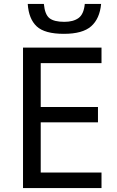

<svg xmlns="http://www.w3.org/2000/svg" viewBox="-20 -956 596 976"><path d="M494 -936Q487 -861 443.5 -822.5Q400 -784 305 -784Q207 -784 166.5 -822Q126 -860 121 -936H203Q208 -882 231.5 -863.5Q255 -845 307 -845Q353 -845 379.5 -864.5Q406 -884 411 -936ZM496 0H97V-714H496V-635H187V-412H478V-334H187V-79H496Z"/></svg>

Font: RS Noto Sans
Style: Regular
Weight: 400
Designer: Monotype Design Team
Foundry: Monotype Imaging Inc.
Version: Version 3.10